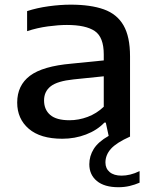

<svg xmlns="http://www.w3.org/2000/svg" viewBox="-20 -572 640 804"><path d="M241 9Q149 9 100.5 -32.8Q52 -74.5 52 -142.5Q52 -214.5 105.5 -254.8Q159 -295 279.5 -305.5L414.5 -319V-344Q414.5 -416.5 376.8 -442Q339 -467.5 260 -467.5Q225 -467.5 180.5 -461.5Q136 -455.5 93.5 -441.5V-525.5Q134.5 -539 183.8 -545.8Q233 -552.5 276 -552.5Q359.5 -552.5 414.8 -532.8Q470 -513 497.2 -465.8Q524.5 -418.5 524.5 -336.5V0Q467.5 25.5 444.5 51.2Q421.5 77 421.5 108.5Q421.5 133.5 439.2 148.5Q457 163.5 489 163.5Q506.5 163.5 525.2 159Q544 154.5 564.5 144.5V193Q545 201.5 522.8 206.8Q500.5 212 476 212Q417 212 385.5 185.8Q354 159.5 354 116Q354 81.5 372.5 51.8Q391 22 435 -3L423 -58.5H417Q386.5 -26.5 340 -8.8Q293.5 9 241 9ZM164.5 -151.5Q164.5 -113 190.2 -90.8Q216 -68.5 271 -68.5Q309.5 -68.5 347 -82.5Q384.5 -96.5 414.5 -125V-252.5L288 -239.5Q220.5 -232.5 192.5 -210.8Q164.5 -189 164.5 -151.5Z"/></svg>

Font: Encode Sans Expanded Expanded Medium
Style: Regular
Weight: 500
Width: 7
Designer: Multiple Designers
Foundry: Impallari Type
Version: Version 3.000; ttfautohint (v1.8.3) -l 8 -r 50 -G 200 -x 14 